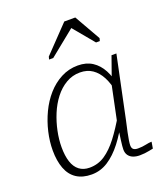

<svg xmlns="http://www.w3.org/2000/svg" viewBox="-144 -887 870 999"><g transform="rotate(-20 290.5 -387.5)"><path d="M478 -377 458 -347Q448 -399 429.5 -434.5Q411 -470 382.5 -489.5Q354 -509 314 -509Q272 -509 236.5 -488Q201 -467 174 -432Q147 -397 129 -353.5Q111 -310 101.5 -264Q92 -218 92 -176Q92 -128 103 -94.5Q114 -61 137 -43.5Q160 -26 194 -26Q241 -26 279 -51.5Q317 -77 352.5 -123.5Q388 -170 425 -234L432 -203Q400 -140 362.5 -91.5Q325 -43 283 -16Q241 11 192 11Q142 11 108.5 -11Q75 -33 59 -75.5Q43 -118 43 -176Q43 -225 55 -277Q67 -329 90 -377.5Q113 -426 146.5 -464Q180 -502 223 -524.5Q266 -547 316 -547Q363 -547 396 -525.5Q429 -504 449.5 -465.5Q470 -427 478 -377ZM527 -537 455 -193Q447 -158 441.5 -132Q436 -106 433.5 -89Q431 -72 431 -63Q431 -47 439.5 -40.5Q448 -34 464 -34Q488 -34 508 -38.5Q528 -43 542 -43L536 -7Q526 -5 514 -2.5Q502 0 488.5 1.5Q475 3 461 3Q441 3 425 -3Q409 -9 399.5 -22Q390 -35 390 -55Q390 -70 394.5 -104Q399 -138 404 -173V-180L450 -401L455 -410L500 -537ZM390 -786H329L191 -642L187 -627H210L372 -758H338L447 -627H468L472 -642Z"/></g></svg>

Font: Roboto Serif Thin
Style: Italic
Weight: 250
Italic angle: -10°
Version: Version 1.007